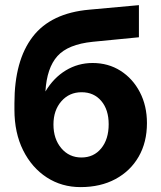

<svg xmlns="http://www.w3.org/2000/svg" viewBox="-20 -734 642 765"><path d="M37.5 -322.5Q37.5 -492.5 110 -587.2Q182.5 -682 336 -695.5L533.5 -713.5V-585.5L349.5 -567.5Q251 -557.5 208.8 -510.5Q166.5 -463.5 161 -369.5Q193.5 -424 242.2 -453.5Q291 -483 349 -483Q411.5 -483 460.2 -452Q509 -421 537.2 -366.8Q565.5 -312.5 565.5 -243.5Q565.5 -167 532.5 -109.8Q499.5 -52.5 440 -20.5Q380.5 11.5 301 11.5Q226 11.5 166.5 -27Q107 -65.5 72.2 -135Q37.5 -204.5 37.5 -297ZM193 -238Q193 -180.5 224.2 -143.5Q255.5 -106.5 304.5 -106.5Q353.5 -106.5 383.2 -142.8Q413 -179 413 -239Q413 -297 383.5 -331.8Q354 -366.5 305 -366.5Q256 -366.5 224.5 -330.5Q193 -294.5 193 -238Z"/></svg>

Font: Overused Grotesk
Style: Bold
Weight: 710
Version: Version 0.004